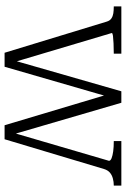

<svg xmlns="http://www.w3.org/2000/svg" viewBox="124 -673 549 837"><g transform="rotate(90 398.5 -254.5)"><path d="M403 -456 387 -465 526 0H587L717 -434Q722 -450 732.5 -459Q743 -468 758 -472Q773 -476 788 -476H789V-509H595V-476H597Q621 -476 639.5 -473.5Q658 -471 669.5 -466.5Q681 -462 681 -455L556 -28L567 -33L428 -509H378L241 -32L253 -34L124 -467Q124 -471 136.5 -472.5Q149 -474 169.5 -475Q190 -476 212 -476H214V-509H8V-476H9Q25 -476 38 -474Q51 -472 60.5 -465.5Q70 -459 74 -446L210 0H271Z"/></g></svg>

Font: Roboto Serif 36pt ExtraLight
Style: Regular
Weight: 250
Designer: Greg Gazdowicz
Foundry: Commercial Type
Version: Version 1.008